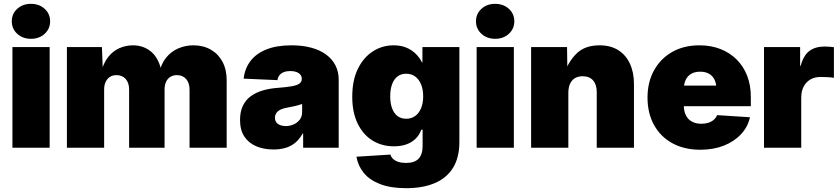

<svg xmlns="http://www.w3.org/2000/svg" viewBox="-20 -777 4417 1010"><path d="M45.4 0V-529.3H241.2V0ZM143.1 -572.8Q99.6 -572.8 70.8 -599.1Q42 -625.5 42 -665Q42 -704.6 70.8 -730.7Q99.6 -756.8 142.6 -756.8Q186 -756.8 214.8 -730.7Q243.7 -704.6 243.7 -665Q243.7 -625.5 214.8 -599.1Q186 -572.8 143.1 -572.8Z M332 0V-529.3H516.1L521.5 -394H511.2Q523.9 -445.3 549.1 -477.1Q574.2 -508.8 608.2 -523.7Q642.1 -538.6 679.2 -538.6Q736.8 -538.6 777.6 -502.9Q818.4 -467.3 833 -387.2H815.9Q826.7 -440.4 854 -473.9Q881.3 -507.3 918.9 -522.9Q956.5 -538.6 997.1 -538.6Q1049.3 -538.6 1088.9 -515.9Q1128.4 -493.2 1150.4 -452.1Q1172.4 -411.1 1172.4 -355V0H977.1V-305.7Q977.1 -341.3 959 -361.6Q940.9 -381.8 910.6 -381.8Q890.6 -381.8 876 -372.6Q861.3 -363.3 853.5 -346.4Q845.7 -329.6 845.7 -305.7V0H659.2V-305.7Q659.2 -341.3 641.1 -361.6Q623 -381.8 592.8 -381.8Q572.8 -381.8 558.3 -372.6Q543.9 -363.3 535.9 -346.4Q527.8 -329.6 527.8 -305.7V0Z M1419.4 9.3Q1367.2 9.3 1327.4 -7.8Q1287.6 -24.9 1265.1 -59.1Q1242.7 -93.3 1242.7 -146Q1242.7 -189.9 1257.8 -220.9Q1272.9 -252 1300 -271.5Q1327.1 -291 1363.5 -301.5Q1399.9 -312 1441.9 -314.9Q1487.3 -318.4 1514.9 -323.2Q1542.5 -328.1 1554.9 -337.2Q1567.4 -346.2 1567.4 -361.3V-363.3Q1567.4 -375.5 1559.8 -384.5Q1552.2 -393.6 1539.1 -398.4Q1525.9 -403.3 1507.3 -403.3Q1488.3 -403.3 1473.9 -397.9Q1459.5 -392.6 1450.7 -382.1Q1441.9 -371.6 1439.5 -355.5L1261.7 -363.3Q1267.6 -416.5 1297.4 -455.8Q1327.1 -495.1 1381.1 -516.8Q1435.1 -538.6 1513.2 -538.6Q1571.8 -538.6 1618.2 -525.9Q1664.6 -513.2 1696.5 -489.3Q1728.5 -465.3 1745.1 -432.1Q1761.7 -398.9 1761.7 -357.9V0H1574.7V-74.2H1571.8Q1554.7 -43.5 1532.2 -25.4Q1509.8 -7.3 1481.7 1Q1453.6 9.3 1419.4 9.3ZM1482.9 -113.8Q1504.4 -113.8 1524.2 -122.3Q1543.9 -130.9 1556.6 -147.2Q1569.3 -163.6 1569.3 -187.5V-230Q1561.5 -227.5 1553.2 -224.9Q1544.9 -222.2 1535.4 -220Q1525.9 -217.8 1514.9 -215.6Q1503.9 -213.4 1491.2 -210.9Q1469.7 -207.5 1455.3 -200.2Q1440.9 -192.9 1433.6 -182.1Q1426.3 -171.4 1426.3 -157.7Q1426.3 -143.6 1433.6 -133.8Q1440.9 -124 1453.6 -118.9Q1466.3 -113.8 1482.9 -113.8Z M2116.7 212.9Q2035.6 212.9 1980.2 191.7Q1924.8 170.4 1894 133.1Q1863.3 95.7 1855 47.4L2034.2 36.1Q2037.1 49.3 2048.1 59.3Q2059.1 69.3 2076.2 74.7Q2093.3 80.1 2116.2 80.1Q2160.2 80.1 2181.6 58.1Q2203.1 36.1 2203.1 -9.3V-94.7H2196.3Q2185.5 -65.4 2164.8 -45.9Q2144 -26.4 2115.7 -16.8Q2087.4 -7.3 2052.2 -7.3Q1988.8 -7.3 1939.5 -37.8Q1890.1 -68.4 1861.6 -126.7Q1833 -185.1 1833 -268.1Q1833 -354.5 1862.5 -414.8Q1892.1 -475.1 1941.4 -506.8Q1990.7 -538.6 2050.8 -538.6Q2087.4 -538.6 2116 -527.1Q2144.5 -515.6 2165.8 -495.1Q2187 -474.6 2200.2 -448.2H2202.1V-529.3H2396.5V-29.8Q2396.5 52.2 2362.8 106.2Q2329.1 160.2 2266.4 186.5Q2203.6 212.9 2116.7 212.9ZM2116.7 -152.3Q2143.6 -152.3 2163.6 -166.5Q2183.6 -180.7 2194.8 -207.3Q2206.1 -233.9 2206.1 -270.5Q2206.1 -307.1 2194.8 -333.7Q2183.6 -360.4 2163.6 -374.8Q2143.6 -389.2 2116.7 -389.2Q2089.8 -389.2 2071 -374.8Q2052.2 -360.4 2042.5 -333.7Q2032.7 -307.1 2032.7 -270.5Q2032.7 -233.9 2042.5 -207.3Q2052.2 -180.7 2071 -166.5Q2089.8 -152.3 2116.7 -152.3Z M2487.3 0V-529.3H2683.1V0ZM2585 -572.8Q2541.5 -572.8 2512.7 -599.1Q2483.9 -625.5 2483.9 -665Q2483.9 -704.6 2512.7 -730.7Q2541.5 -756.8 2584.5 -756.8Q2627.9 -756.8 2656.7 -730.7Q2685.5 -704.6 2685.5 -665Q2685.5 -625.5 2656.7 -599.1Q2627.9 -572.8 2585 -572.8Z M2969.7 -288.1V0H2773.9V-529.3H2962.9L2964.8 -388.2H2947.8Q2969.7 -453.1 3013.4 -495.8Q3057.1 -538.6 3133.8 -538.6Q3191.9 -538.6 3232.2 -513.2Q3272.5 -487.8 3293.7 -441.9Q3314.9 -396 3314.9 -335V0H3119.1V-292.5Q3119.1 -332 3099.9 -354Q3080.6 -376 3044.9 -376Q3021.5 -376 3004.6 -366Q2987.8 -356 2978.8 -336.4Q2969.7 -316.9 2969.7 -288.1Z M3663.6 10.7Q3580.1 10.7 3517.6 -23.2Q3455.1 -57.1 3420.7 -119.1Q3386.2 -181.2 3386.2 -263.7Q3386.2 -345.2 3420.7 -407.2Q3455.1 -469.2 3516.4 -503.9Q3577.6 -538.6 3659.2 -538.6Q3719.7 -538.6 3769.3 -519.3Q3818.8 -500 3855 -464.1Q3891.1 -428.2 3910.4 -378.4Q3929.7 -328.6 3929.7 -267.1V-218.3H3445.3V-326.7H3839.8L3749 -306.2Q3749 -336.4 3739 -357.2Q3729 -377.9 3710 -388.9Q3690.9 -399.9 3663.1 -399.9Q3635.3 -399.9 3616.2 -388.9Q3597.2 -377.9 3587.2 -357.2Q3577.1 -336.4 3577.1 -306.2V-223.6Q3577.1 -191.9 3588.4 -169.9Q3599.6 -147.9 3620.4 -137Q3641.1 -126 3669.4 -126Q3689.9 -126 3706.5 -131.3Q3723.1 -136.7 3734.9 -147Q3746.6 -157.2 3752.4 -171.4L3925.3 -160.2Q3914.1 -109.4 3877.9 -70.8Q3841.8 -32.2 3787.1 -10.7Q3732.4 10.7 3663.6 10.7Z M3999 0V-529.3H4189V-430.7H4191.9Q4206.5 -485.4 4237.5 -508.8Q4268.6 -532.2 4317.4 -532.2Q4331.1 -532.2 4343 -531.2Q4355 -530.3 4366.7 -528.8V-367.7Q4354.5 -370.1 4333.3 -371.1Q4312 -372.1 4294.9 -372.1Q4265.1 -372.1 4242.4 -358.6Q4219.7 -345.2 4207.3 -321Q4194.8 -296.9 4194.8 -263.7V0Z"/></svg>

Font: Inter 24pt Black
Style: Regular
Weight: 900
Designer: Rasmus Andersson
Foundry: rsms
Version: Version 4.001;git-66647c0bb